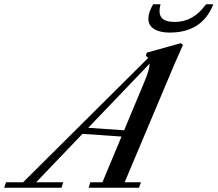

<svg xmlns="http://www.w3.org/2000/svg" viewBox="-85 -878 1018 898"><path d="M708 -725.6Q662.6 -725.6 635.7 -742.4Q608.9 -759.3 608.9 -790.5Q608.9 -820.3 631.3 -857.9H665.5Q654.8 -814.9 670.9 -795.2Q687 -775.4 732.9 -775.4Q819.8 -775.4 878.4 -857.9H912.6Q861.3 -725.6 708 -725.6ZM-65.4 0 -56.6 -25.4H22.9L607.9 -606.9Q603.5 -612.8 597.2 -616.7L601.6 -631.8L761.2 -676.3L770.5 -667.5Q733.9 -585 730 -575.7L498 -25.4H574.2L564.9 0H329.6L337.4 -25.4H394L483.4 -239.3L300.8 -252L84 -25.4H210.9L202.6 0ZM589.8 -494.1Q613.8 -550.3 615.2 -580.6L327.6 -280.3L495.6 -268.6Z"/></svg>

Font: Elstob 18pt Medium
Style: Italic
Weight: 500
Italic angle: -20°
Designer: Peter S. Baker
Version: Version 1.015